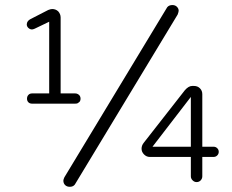

<svg xmlns="http://www.w3.org/2000/svg" viewBox="-20 -718 910 753"><path d="M253.9 14.6Q266.6 14.6 273.4 5.9L676.8 -661.1Q680.7 -671.9 680.7 -675.8Q680.7 -684.6 673.8 -691.4Q667 -698.2 656.2 -698.2Q642.6 -698.2 635.7 -689.5L232.4 -22.5Q228.5 -13.7 228.5 -9.8Q228.5 1 235.4 7.8Q242.2 14.6 253.9 14.6ZM105.5 -311.5H275.4Q282.2 -311.5 285.2 -313.5Q293 -318.4 294.4 -322.8Q295.9 -327.1 295.9 -331.1Q295.9 -342.8 286.1 -348.6Q281.2 -351.6 275.4 -351.6H217.8V-649.4Q217.8 -663.1 208 -673.8Q198.2 -682.6 184.6 -682.6Q178.7 -682.6 168.9 -678.7L98.6 -642.6Q92.8 -639.6 88.9 -634.3Q85 -628.9 85 -622.1Q85 -614.3 91.3 -608.4Q97.7 -602.5 105.5 -602.5Q109.4 -602.5 116.2 -605.5L172.9 -632.8V-351.6H105.5Q96.7 -351.6 91.3 -345.7Q85.9 -339.8 85.9 -331.1Q85.9 -322.3 91.3 -316.9Q96.7 -311.5 105.5 -311.5ZM751 -3.9Q760.7 -3.9 767.1 -10.7Q773.4 -17.6 773.4 -26.4V-102.5H817.4Q826.2 -102.5 832 -108.4Q837.9 -114.3 837.9 -122.6Q837.9 -130.9 832 -136.7Q826.2 -142.6 817.4 -142.6H773.4V-348.6Q773.4 -362.3 764.2 -371.6Q754.9 -380.9 741.2 -380.9H733.4Q719.7 -380.9 705.1 -364.3L543.9 -158.2Q535.2 -147.5 535.2 -134.8Q535.2 -122.1 544.9 -112.3Q554.7 -102.5 567.4 -102.5H728.5V-26.4Q728.5 -17.6 735.4 -10.7Q742.2 -3.9 751 -3.9ZM728.5 -337.9V-142.6H578.1Z"/></svg>

Font: FakePearl
Style: ExtraLight
Weight: 300
Version: Version 1.2